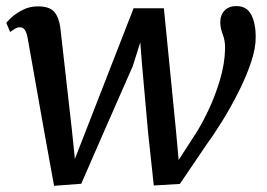

<svg xmlns="http://www.w3.org/2000/svg" viewBox="-20 -588 858 618"><path d="M154 10 122.5 -163.5 68.5 -468.5Q62 -500 46 -500Q35.5 -500.5 27.8 -495.2Q20 -490 12.5 -485L0.5 -514Q3.5 -519.5 17.8 -532.5Q32 -545.5 53.8 -556.5Q75.5 -567.5 102 -567.5Q139.5 -567.5 154.5 -550Q169.5 -532.5 174 -500.5L211 -173.5L221 -76.5L261 -179L410 -561.5H507.5L546.5 -167L555 -73L607 -153.5Q627 -183.5 649.2 -229.8Q671.5 -276 687.5 -329Q703.5 -382 704.5 -431.5Q705 -456.5 697 -477.2Q689 -498 689 -516Q689 -540 703 -554.2Q717 -568.5 740.5 -568.5Q774 -568.5 788.5 -541Q803 -513.5 803 -469Q803.5 -434 788.5 -388.8Q773.5 -343.5 749.2 -295Q725 -246.5 697.5 -201.8Q670 -157 645 -123L559 4L475 9L456.5 -162.5L437.5 -376L431.5 -451.5L407.5 -375.5L313 -160.5L241.5 3.5Z"/></svg>

Font: Merriweather
Style: Italic
Weight: 400
Italic angle: -7.8°
Designer: Eben Sorkin
Foundry: Eben Sorkin
Version: Version 2.100